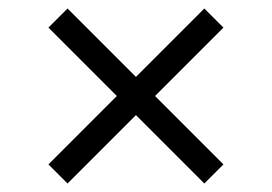

<svg xmlns="http://www.w3.org/2000/svg" viewBox="-20 -576 640 452"><path d="M139 -144 94 -189 255 -350 94 -511 139 -556 300 -395 461 -556 506 -511 345 -350 506 -189 461 -144 300 -305Z"/></svg>

Font: DM Mono Light
Style: Regular
Weight: 300
Designer: Colophon Foundry
Foundry: Colophon Foundry
Version: Version 1.000; ttfautohint (v1.8.2.53-6de2)